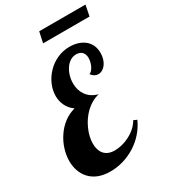

<svg xmlns="http://www.w3.org/2000/svg" viewBox="-225 -1027 1010 1150"><g transform="rotate(-30 280.0 -452.5)"><path d="M239.7 -922.9H559.6L544.9 -848.6H223.6ZM50.8 -35.2Q28.8 -59.1 17.8 -90.8Q6.8 -122.6 6.8 -158.2Q6.8 -197.8 19.5 -239Q32.2 -280.3 56.2 -315.9Q80.6 -353 115 -379.4Q149.4 -405.8 191.9 -417Q160.6 -439.5 145.8 -470.7Q130.9 -502 130.9 -537.1Q130.9 -575.7 147.2 -614Q163.6 -652.3 192.9 -683.1Q223.1 -715.3 263.4 -733.6Q303.7 -752 350.1 -752Q379.9 -752 406.2 -743.9Q432.6 -735.8 451.7 -720.2Q471.7 -704.1 482.4 -680.7Q493.2 -657.2 493.2 -627Q493.2 -605 487.3 -585.9Q481.4 -566.9 471.2 -552.7Q460.9 -538.6 447.3 -530.8Q433.6 -522.9 418.9 -522.9Q391.6 -522.9 372.1 -549.8Q380.4 -552.7 388.7 -561.8Q397 -570.8 403.3 -583.5Q409.2 -595.7 412.6 -609.9Q416 -624 416 -637.2Q416 -665.5 398.9 -680.7Q384.8 -692.9 360.8 -692.9Q339.4 -692.9 320.3 -681.2Q301.3 -669.4 287.6 -648.9Q273.9 -628.9 266.4 -603.5Q258.8 -578.1 258.8 -551.8Q258.8 -504.4 282.2 -470.2Q307.6 -432.1 359.9 -418Q309.1 -406.7 266.1 -366.2Q227.5 -329.1 204.1 -276.9Q181.2 -224.6 181.2 -179.2Q181.2 -133.8 203.1 -107.4Q227.5 -78.1 275.9 -78.1Q299.8 -78.1 326.4 -84.7Q353 -91.3 377.4 -104Q434.1 -132.8 460.9 -180.2L483.9 -169.9Q444.3 -83.5 363.3 -32.2Q324.2 -7.8 280.3 5.1Q236.3 18.1 190.9 18.1Q144 18.1 108.9 4.2Q73.7 -9.8 50.8 -35.2Z"/></g></svg>

Font: Pattaya
Style: Regular
Weight: 400
Designer: Pablo Impallari / Thai characters Designed by Thanarat Vachiruckul and Suppakit Chalermlarp
Foundry: Pablo Impallari
Version: Version 2.000